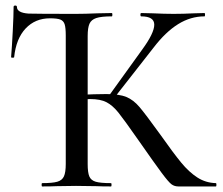

<svg xmlns="http://www.w3.org/2000/svg" viewBox="-20 -672 802 692"><path d="M132 -12Q169 -12 186.5 -17Q204 -22 210.5 -36.5Q217 -51 217 -81V-544Q217 -572 213 -584.5Q209 -597 197.5 -601.5Q186 -606 160 -606Q107 -606 72.5 -569.5Q38 -533 31 -466Q31 -464 25.5 -464Q20 -464 20 -466Q23 -502 26 -559.5Q29 -617 29 -647Q29 -652 35 -652Q41 -652 41 -647Q41 -626 83 -623Q115 -622 254 -622Q286 -622 332 -624L383 -625Q385 -625 385 -619Q385 -613 383 -613Q345 -613 327 -607Q309 -601 302.5 -586.5Q296 -572 296 -542V-81Q296 -50 302 -36Q308 -22 325 -17Q342 -12 380 -12Q382 -12 382 -6Q382 0 380 0Q346 0 328 -1L254 -2L184 -1Q165 0 132 0Q130 0 130 -6Q130 -12 132 -12ZM478 -168Q427 -241 406.5 -266.5Q386 -292 364 -303.5Q342 -315 305 -315Q293 -315 282 -314Q271 -313 263 -312L261 -330Q326 -333 363 -333Q410 -333 435.5 -322.5Q461 -312 483 -286Q505 -260 557 -188Q605 -120 633 -86Q661 -52 691 -32.5Q721 -13 758 -12Q760 -12 760 -6Q760 0 758 0H623Q609 0 598.5 -7.5Q588 -15 563 -48.5Q538 -82 478 -168ZM372 -326 493 -494Q536 -553 536 -583Q536 -613 489 -613Q486 -613 486 -619Q486 -625 489 -625L531 -624Q573 -622 606 -622Q641 -622 679 -624L717 -625Q719 -625 719 -619Q719 -613 717 -613Q667 -613 622 -585Q577 -557 534 -501L390 -317Z"/></svg>

Font: Cormorant SC Medium
Style: Regular
Weight: 500
Designer: Christian Thalmann (Catharsis Fonts)
Foundry: Catharsis Fonts
Version: Version 4.000